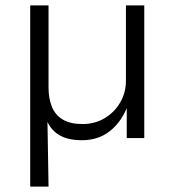

<svg xmlns="http://www.w3.org/2000/svg" viewBox="-20 -512 649 712"><path d="M92 180V-492H160V-187Q160 -147 172.5 -116Q185 -85 213 -68.5Q241 -52 286 -52Q332 -52 368.5 -74Q405 -96 426 -132.5Q447 -169 447 -212V-492H515V0H450V-111Q427 -56 385 -24Q343 8 284 8Q234 8 202.5 -9.5Q171 -27 155 -62H156L160 180Z"/></svg>

Font: Nunito Sans 8pt Light
Style: Regular
Weight: 300
Version: Version 3.101;gftools[0.9.27]